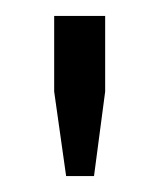

<svg xmlns="http://www.w3.org/2000/svg" viewBox="-20 -820 200 241"><path d="M48 -705V-800H112V-705L98 -599H63Z"/></svg>

Font: Big Shoulders Text Light
Style: Regular
Weight: 300
Designer: Patric King
Foundry: XO Type Co
Version: Version 1.000; ttfautohint (v1.8.2)